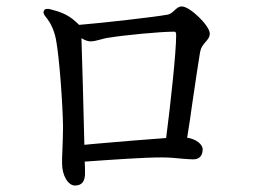

<svg xmlns="http://www.w3.org/2000/svg" viewBox="-20 -634 790 594"><path d="M116 -601C113 -596 115 -589 123 -580C138 -561 147 -541 153 -513C164 -455 174 -311 175 -243C175 -220 174 -192 173 -168C172 -152 172 -137 172 -129C172 -90 191 -60 212 -60C235 -60 243 -75 243 -98C243 -112 243 -123 242 -134C328 -140 423 -147 481 -147C502 -147 525 -145 544 -143C557 -142 569 -141 578 -141C599 -141 607 -155 607 -172C607 -188 586 -204 559 -208C565 -243 570 -279 575 -315C585 -382 594 -444 599 -473C602 -488 608 -495 615 -503C622 -511 629 -519 629 -530C629 -555 567 -614 543 -614C533 -614 528 -609 522 -604C515 -597 507 -589 494 -588C463 -582 299 -563 224 -557L223 -559C222 -560 220 -562 213 -568C190 -589 165 -598 137 -605C126 -608 119 -607 116 -601ZM232 -516C241 -510 252 -506 260 -506C268 -506 278 -508 288 -511C299 -514 310 -517 321 -518C363 -525 474 -536 519 -536C523 -536 525 -534 525 -525C525 -472 508 -315 494 -207C436 -203 354 -196 284 -190C269 -189 255 -187 241 -186C239 -283 234 -451 232 -516Z"/></svg>

Font: 寒蝉锦书宋 CompactLight
Style: Bold
Weight: 400
Width: 4
Designer: 寒蝉锦书宋{Warren} 思源宋体{Ryoko NISHIZUKA 西塚涼子 (kana & ideographs); Frank Grießhammer (Latin, Greek & Cyrillic); Wenlong ZHANG 
Foundry: Adobe & ChillType
Version: Version 2.000;Glyphs 3.1.1 (3135)